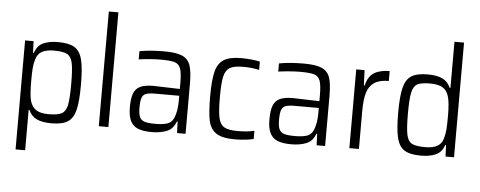

<svg xmlns="http://www.w3.org/2000/svg" viewBox="-57 -893 3095 1239"><g transform="rotate(5 1490.5 -273.5)"><path d="M79 -510H134L137 -435H142Q159 -484 197.5 -501Q236 -518 292 -518Q363 -518 399 -496Q435 -474 449 -419Q463 -364 463 -255Q463 -147 449 -92Q435 -37 399.5 -14.5Q364 8 294 8Q235 8 199 -9Q163 -26 146 -66H141V196H79ZM400 -255Q400 -351 391 -392Q382 -433 356 -447Q330 -461 270 -461Q221 -461 192.5 -445Q164 -429 154 -392Q146 -367 143.5 -336.5Q141 -306 141 -255Q141 -161 151 -125Q163 -84 191.5 -66.5Q220 -49 270 -49Q330 -49 356 -63Q382 -77 391 -118Q400 -159 400 -255Z M601 0V-743H663V0Z M790 -140Q790 -198 802.5 -230Q815 -262 845 -276Q875 -290 930 -290Q959 -290 1101 -285V-322Q1101 -389 1090.5 -417.5Q1080 -446 1052.5 -454.5Q1025 -463 960 -463Q929 -463 886.5 -459.5Q844 -456 820 -452V-505Q887 -518 980 -518Q1058 -518 1096.5 -501Q1135 -484 1149 -444Q1163 -404 1163 -324V0H1108L1105 -74H1100Q1083 -25 1041.5 -8.5Q1000 8 944 8Q889 8 856 -5Q823 -18 806.5 -50Q790 -82 790 -140ZM1082 -96Q1101 -141 1101 -208V-241H946Q906 -241 886.5 -234Q867 -227 859.5 -206.5Q852 -186 852 -143Q852 -102 861 -82Q870 -62 892.5 -54.5Q915 -47 962 -47Q1010 -47 1039 -56Q1068 -65 1082 -96Z M1300 -255Q1300 -360 1314 -415Q1328 -470 1366 -494Q1404 -518 1480 -518Q1511 -518 1544.5 -514.5Q1578 -511 1600 -506V-452Q1553 -463 1494 -463Q1436 -463 1409 -446.5Q1382 -430 1372.5 -388Q1363 -346 1363 -256Q1363 -163 1372.5 -120.5Q1382 -78 1409.5 -62.5Q1437 -47 1497 -47Q1557 -47 1604 -58V-5Q1582 1 1548.5 4.5Q1515 8 1483 8Q1400 8 1361.5 -18Q1323 -44 1311.5 -97Q1300 -150 1300 -255Z M1694 -140Q1694 -198 1706.5 -230Q1719 -262 1749 -276Q1779 -290 1834 -290Q1863 -290 2005 -285V-322Q2005 -389 1994.5 -417.5Q1984 -446 1956.5 -454.5Q1929 -463 1864 -463Q1833 -463 1790.5 -459.5Q1748 -456 1724 -452V-505Q1791 -518 1884 -518Q1962 -518 2000.5 -501Q2039 -484 2053 -444Q2067 -404 2067 -324V0H2012L2009 -74H2004Q1987 -25 1945.5 -8.5Q1904 8 1848 8Q1793 8 1760 -5Q1727 -18 1710.5 -50Q1694 -82 1694 -140ZM1986 -96Q2005 -141 2005 -208V-241H1850Q1810 -241 1790.5 -234Q1771 -227 1763.5 -206.5Q1756 -186 1756 -143Q1756 -102 1765 -82Q1774 -62 1796.5 -54.5Q1819 -47 1866 -47Q1914 -47 1943 -56Q1972 -65 1986 -96Z M2224 -510H2278L2282 -411H2287Q2302 -472 2340.5 -495Q2379 -518 2440 -518V-454Q2379 -454 2345.5 -431Q2312 -408 2299 -363.5Q2286 -319 2286 -245V0H2224Z M2518 -255Q2518 -363 2532 -418Q2546 -473 2581.5 -495.5Q2617 -518 2687 -518Q2746 -518 2782 -501Q2818 -484 2835 -444H2840V-743H2902V0H2847L2844 -74H2839Q2822 -26 2783.5 -9Q2745 8 2689 8Q2618 8 2582 -14Q2546 -36 2532 -91Q2518 -146 2518 -255ZM2826 -113Q2835 -141 2837.5 -173.5Q2840 -206 2840 -264Q2840 -350 2828 -388Q2817 -427 2788 -444Q2759 -461 2708 -461Q2649 -461 2624 -447Q2599 -433 2590 -391.5Q2581 -350 2581 -255Q2581 -159 2590 -117.5Q2599 -76 2625 -62.5Q2651 -49 2711 -49Q2760 -49 2788 -64.5Q2816 -80 2826 -113Z"/></g></svg>

Font: Saira Semi Condensed Light
Style: Regular
Weight: 300
Width: 4
Designer: Hector Gatti with collaboration of the Omnibus-Type team
Foundry: Omnibus-Type
Version: Version 1.001; ttfautohint (v1.8)